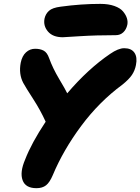

<svg xmlns="http://www.w3.org/2000/svg" viewBox="-20 -964 731 1000"><path d="M307.1 -770Q255.4 -770 230 -799.6Q204.6 -829.1 211.9 -867.2Q217.3 -891.6 235.1 -907.7Q252.9 -923.8 295.9 -929.2Q401.9 -943.8 502.9 -943.8Q544.9 -943.8 575.7 -932.9Q606.4 -921.9 620.8 -904.5Q635.3 -887.2 640.9 -869.4Q646.5 -851.6 643.1 -835Q637.7 -810.1 621.8 -795.4Q606 -780.8 583 -780.8Q480.5 -780.8 395.3 -775.4Q310.1 -770 307.1 -770ZM169.9 16.1Q112.8 16.1 97.7 -25.4Q82.5 -66.9 110.8 -132.8Q143.6 -218.3 217.8 -330.1Q190.9 -389.6 152.8 -448.5Q114.7 -507.3 101.1 -532.2Q76.7 -578.6 87.9 -637.2Q95.2 -672.9 115.5 -691.4Q135.7 -710 163.1 -710Q189.5 -710 207.5 -700.2Q225.6 -690.4 235.8 -661.1Q254.9 -608.4 288.1 -552.7Q321.3 -497.1 330.1 -478Q439.5 -606 553.2 -683.1Q596.2 -712.9 627 -712.9Q664.1 -712.9 680.2 -689.5Q696.3 -666 688 -625Q682.6 -596.7 667.2 -573.7Q651.9 -550.8 617.2 -522.9Q496.6 -434.1 403.1 -308.3Q309.6 -182.6 254.9 -51.8Q238.8 -13.7 219.7 1.2Q200.7 16.1 169.9 16.1Z"/></svg>

Font: Shantell Sans Normal
Style: Italic
Weight: 800
Italic angle: -11.31°
Designer: Stephen Nixon, Anya Danilova, Shantell Martin
Foundry: Arrow Type
Version: Version 1.006;[559af2be0]